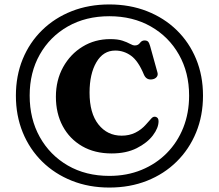

<svg xmlns="http://www.w3.org/2000/svg" viewBox="-20 -784 984 864"><path d="M472 60Q380 60 303 29.2Q226 -1.5 169.5 -57.2Q113 -113 82.2 -188.5Q51.5 -264 51.5 -353.5Q51.5 -443 82.2 -518Q113 -593 169.5 -648.2Q226 -703.5 303 -733.8Q380 -764 472 -764Q564 -764 641.2 -733.8Q718.5 -703.5 775 -648.5Q831.5 -593.5 862.5 -518.5Q893.5 -443.5 893.5 -353.5Q893.5 -263.5 862.5 -188Q831.5 -112.5 775 -56.8Q718.5 -1 641.5 29.5Q564.5 60 472 60ZM472 7.5Q551 7.5 616.8 -19.5Q682.5 -46.5 730.5 -95Q778.5 -143.5 804.8 -209.5Q831 -275.5 831 -354Q831 -457.5 785.2 -538.2Q739.5 -619 658.5 -665Q577.5 -711 472 -711Q366 -711 285.2 -665Q204.5 -619 159 -538.5Q113.5 -458 113.5 -354Q113.5 -249 159 -167.5Q204.5 -86 285.2 -39.2Q366 7.5 472 7.5ZM693.5 -238.5Q693.5 -208.5 668 -174.8Q642.5 -141 595.2 -117.2Q548 -93.5 482.5 -93.5Q406 -93.5 349.5 -126.2Q293 -159 262.2 -216.5Q231.5 -274 231.5 -348.5Q231.5 -423 264 -481.8Q296.5 -540.5 351.8 -574.2Q407 -608 476 -608Q510 -608 531 -601Q552 -594 564.8 -586.8Q577.5 -579.5 587 -579.5Q601.5 -579.5 609.8 -590.8Q618 -602 630 -602Q641.5 -602 646.5 -596.5Q651.5 -591 655.5 -577L688.5 -458Q692 -446 685 -437.5Q678 -429 665.5 -427Q638.5 -422.5 627.5 -448.5Q602 -510 569.8 -533.2Q537.5 -556.5 498.5 -556.5Q444.5 -556.5 413.8 -504Q383 -451.5 383 -367Q383 -274.5 423 -224Q463 -173.5 527.5 -173.5Q561.5 -173.5 589 -187Q616.5 -200.5 637 -224Q654 -243.5 662 -252Q670 -260.5 679.5 -258.5Q693.5 -255.5 693.5 -238.5Z"/></svg>

Font: Fraunces 9pt Soft SemiBold
Style: Regular
Weight: 600
Version: Version 1.000;[b76b70a41]